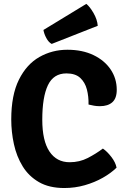

<svg xmlns="http://www.w3.org/2000/svg" viewBox="-20 -955 648 990"><path d="M436.5 -416Q437.5 -457 428 -493.8Q418.5 -530.5 393.5 -553.5Q368.5 -576.5 322.5 -576.5Q256 -576.5 227 -515.5Q198 -454.5 198 -338Q198 -229 235 -173.8Q272 -118.5 339 -118.5Q390 -118.5 432.2 -140.2Q474.5 -162 510.5 -189Q532.5 -174 554.2 -145.8Q576 -117.5 581 -90.5Q552.5 -62.5 510.2 -38.5Q468 -14.5 417.2 0Q366.5 14.5 311.5 14.5Q233.5 14.5 180.8 -16Q128 -46.5 96.8 -97.5Q65.5 -148.5 51.8 -211.5Q38 -274.5 38 -339Q38 -464.5 77.5 -544Q117 -623.5 183 -661Q249 -698.5 327.5 -698.5Q404.5 -698.5 461.8 -671Q519 -643.5 550.5 -596.8Q582 -550 582 -492Q582 -448 559.2 -427.8Q536.5 -407.5 495 -407.5Q478.5 -407.5 464.8 -410Q451 -412.5 436.5 -416ZM425 -935Q443 -921 462.2 -887.8Q481.5 -854.5 484 -822L246.5 -728.5Q230.5 -737 218.8 -759Q207 -781 204 -800.5Z"/></svg>

Font: Signika Negative
Style: Bold
Weight: 700
Designer: Anna Giedry
Foundry: Anna Giedry
Version: Version 2.001